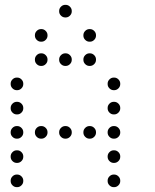

<svg xmlns="http://www.w3.org/2000/svg" viewBox="-20 -796 640 792"><path d="M249 -776Q239 -776 231.5 -768.5Q224 -761 224 -751V-749Q224 -739 231.5 -731.5Q239 -724 249 -724H251Q261 -724 268.5 -731.5Q276 -739 276 -749V-751Q276 -761 268.5 -768.5Q261 -776 251 -776ZM149 -676Q139 -676 131.5 -668.5Q124 -661 124 -651V-649Q124 -639 131.5 -631.5Q139 -624 149 -624H151Q161 -624 168.5 -631.5Q176 -639 176 -649V-651Q176 -661 168.5 -668.5Q161 -676 151 -676ZM349 -676Q339 -676 331.5 -668.5Q324 -661 324 -651V-649Q324 -639 331.5 -631.5Q339 -624 349 -624H351Q361 -624 368.5 -631.5Q376 -639 376 -649V-651Q376 -661 368.5 -668.5Q361 -676 351 -676ZM149 -576Q139 -576 131.5 -568.5Q124 -561 124 -551V-549Q124 -539 131.5 -531.5Q139 -524 149 -524H151Q161 -524 168.5 -531.5Q176 -539 176 -549V-551Q176 -561 168.5 -568.5Q161 -576 151 -576ZM249 -576Q239 -576 231.5 -568.5Q224 -561 224 -551V-549Q224 -539 231.5 -531.5Q239 -524 249 -524H251Q261 -524 268.5 -531.5Q276 -539 276 -549V-551Q276 -561 268.5 -568.5Q261 -576 251 -576ZM349 -576Q339 -576 331.5 -568.5Q324 -561 324 -551V-549Q324 -539 331.5 -531.5Q339 -524 349 -524H351Q361 -524 368.5 -531.5Q376 -539 376 -549V-551Q376 -561 368.5 -568.5Q361 -576 351 -576ZM49 -476Q39 -476 31.5 -468.5Q24 -461 24 -451V-449Q24 -439 31.5 -431.5Q39 -424 49 -424H51Q61 -424 68.5 -431.5Q76 -439 76 -449V-451Q76 -461 68.5 -468.5Q61 -476 51 -476ZM449 -476Q439 -476 431.5 -468.5Q424 -461 424 -451V-449Q424 -439 431.5 -431.5Q439 -424 449 -424H451Q461 -424 468.5 -431.5Q476 -439 476 -449V-451Q476 -461 468.5 -468.5Q461 -476 451 -476ZM49 -376Q39 -376 31.5 -368.5Q24 -361 24 -351V-349Q24 -339 31.5 -331.5Q39 -324 49 -324H51Q61 -324 68.5 -331.5Q76 -339 76 -349V-351Q76 -361 68.5 -368.5Q61 -376 51 -376ZM449 -376Q439 -376 431.5 -368.5Q424 -361 424 -351V-349Q424 -339 431.5 -331.5Q439 -324 449 -324H451Q461 -324 468.5 -331.5Q476 -339 476 -349V-351Q476 -361 468.5 -368.5Q461 -376 451 -376ZM49 -276Q39 -276 31.5 -268.5Q24 -261 24 -251V-249Q24 -239 31.5 -231.5Q39 -224 49 -224H51Q61 -224 68.5 -231.5Q76 -239 76 -249V-251Q76 -261 68.5 -268.5Q61 -276 51 -276ZM149 -276Q139 -276 131.5 -268.5Q124 -261 124 -251V-249Q124 -239 131.5 -231.5Q139 -224 149 -224H151Q161 -224 168.5 -231.5Q176 -239 176 -249V-251Q176 -261 168.5 -268.5Q161 -276 151 -276ZM249 -276Q239 -276 231.5 -268.5Q224 -261 224 -251V-249Q224 -239 231.5 -231.5Q239 -224 249 -224H251Q261 -224 268.5 -231.5Q276 -239 276 -249V-251Q276 -261 268.5 -268.5Q261 -276 251 -276ZM349 -276Q339 -276 331.5 -268.5Q324 -261 324 -251V-249Q324 -239 331.5 -231.5Q339 -224 349 -224H351Q361 -224 368.5 -231.5Q376 -239 376 -249V-251Q376 -261 368.5 -268.5Q361 -276 351 -276ZM449 -276Q439 -276 431.5 -268.5Q424 -261 424 -251V-249Q424 -239 431.5 -231.5Q439 -224 449 -224H451Q461 -224 468.5 -231.5Q476 -239 476 -249V-251Q476 -261 468.5 -268.5Q461 -276 451 -276ZM49 -176Q39 -176 31.5 -168.5Q24 -161 24 -151V-149Q24 -139 31.5 -131.5Q39 -124 49 -124H51Q61 -124 68.5 -131.5Q76 -139 76 -149V-151Q76 -161 68.5 -168.5Q61 -176 51 -176ZM449 -176Q439 -176 431.5 -168.5Q424 -161 424 -151V-149Q424 -139 431.5 -131.5Q439 -124 449 -124H451Q461 -124 468.5 -131.5Q476 -139 476 -149V-151Q476 -161 468.5 -168.5Q461 -176 451 -176ZM49 -76Q39 -76 31.5 -68.5Q24 -61 24 -51V-49Q24 -39 31.5 -31.5Q39 -24 49 -24H51Q61 -24 68.5 -31.5Q76 -39 76 -49V-51Q76 -61 68.5 -68.5Q61 -76 51 -76ZM449 -76Q439 -76 431.5 -68.5Q424 -61 424 -51V-49Q424 -39 431.5 -31.5Q439 -24 449 -24H451Q461 -24 468.5 -31.5Q476 -39 476 -49V-51Q476 -61 468.5 -68.5Q461 -76 451 -76Z"/></svg>

Font: Doto Rounded
Style: Regular
Weight: 400
Monospace: yes
Version: Version 1.000